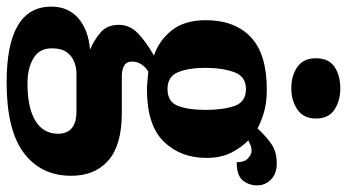

<svg xmlns="http://www.w3.org/2000/svg" viewBox="-261 -558 1048 580"><g transform="rotate(90 263.0 -268.0)"><path d="M222 236Q-7 236 -7 101Q-7 50 28 19.5Q63 -11 123 -16Q96 -27 72 -47Q48 -67 48 -103Q48 -136 74 -161Q100 -186 141 -209Q96 -224 65 -262.5Q34 -301 34 -365Q34 -453 85 -501.5Q136 -550 244 -550Q280 -550 308 -542.5Q336 -535 361 -522Q384 -547 407.5 -563.5Q431 -580 466 -580Q498 -580 515.5 -562.5Q533 -545 533 -521Q533 -496 518 -477.5Q503 -459 463 -459Q463 -483 451 -493.5Q439 -504 429 -504Q419 -504 411 -500.5Q403 -497 397 -494Q419 -473 434.5 -442Q450 -411 450 -368Q450 -289 400.5 -238.5Q351 -188 244 -188Q234 -188 216 -189.5Q198 -191 190 -192Q179 -187 169 -173.5Q159 -160 159 -143Q159 -126 171.5 -119Q184 -112 202 -112H314Q411 -112 457.5 -71.5Q504 -31 504 41Q504 132 435 184Q366 236 222 236ZM242 -250Q281 -250 293 -282Q305 -314 305 -365Q305 -418 293 -452.5Q281 -487 242 -487Q204 -487 191 -451.5Q178 -416 178 -364Q178 -314 191 -282Q204 -250 242 -250ZM225 173Q299 173 338 149Q377 125 377 81Q377 25 309 25H194Q178 25 160.5 31.5Q143 38 131 54Q119 70 119 100Q119 137 149 155Q179 173 225 173ZM240 -624Q201 -624 175 -642.5Q149 -661 149 -698Q149 -737 175 -754.5Q201 -772 240 -772Q277 -772 304 -754.5Q331 -737 331 -698Q331 -661 304 -642.5Q277 -624 240 -624Z"/></g></svg>

Font: Noto Serif Thai SemiCondensed ExtraBold
Style: Regular
Weight: 800
Width: 4
Designer: Monotype Design Team
Foundry: Monotype Imaging Inc.
Version: Version 2.002; ttfautohint (v1.8.4.7-5d5b)